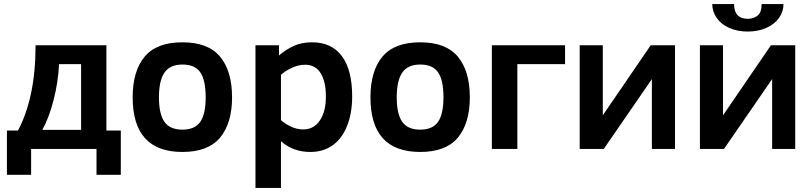

<svg xmlns="http://www.w3.org/2000/svg" viewBox="-20 -736 4010 949"><path d="M14.2 127.9V-90.8H68.8Q110.8 -168.9 133.3 -274.4Q155.8 -379.9 155.8 -512.2H505.9V-90.8H577.1V127.9H457V0H133.8V127.9ZM380.9 -418.9H272Q267.1 -325.7 243.7 -237.1Q220.2 -148.4 189 -94.2H380.9Z M1127 -254.9Q1127 -127 1067.9 -55.9Q1008.8 15.1 881.8 15.1Q635.7 15.1 635.7 -254.9Q635.7 -384.8 694.8 -455.8Q753.9 -526.9 881.8 -526.9Q1008.8 -526.9 1067.9 -455.8Q1127 -384.8 1127 -254.9ZM996.6 -254.9Q996.6 -339.4 970.2 -378.2Q943.8 -417 881.8 -417Q820.3 -417 793 -377.2Q765.6 -337.4 765.6 -254.9Q765.6 -172.9 792.7 -134Q819.8 -95.2 881.8 -95.2Q942.9 -95.2 969.7 -133.5Q996.6 -171.9 996.6 -254.9Z M1720.7 -259.8Q1720.7 -177.2 1695.8 -114.3Q1670.9 -51.3 1624.5 -18.1Q1578.1 15.1 1513.7 15.1Q1428.7 15.1 1368.7 -38.1V192.9H1242.7V-512.2H1358.9V-461.9Q1394 -492.2 1432.9 -509.5Q1471.7 -526.9 1522 -526.9Q1619.1 -526.9 1669.9 -458.5Q1720.7 -390.1 1720.7 -259.8ZM1590.8 -257.8Q1590.8 -332.5 1564.9 -374.3Q1539.1 -416 1487.8 -416Q1457 -416 1424.6 -401.6Q1392.1 -387.2 1368.7 -366.2V-142.1Q1388.7 -124 1418.2 -110.1Q1447.8 -96.2 1479 -96.2Q1530.8 -96.2 1560.8 -140.4Q1590.8 -184.6 1590.8 -257.8Z M2302.2 -254.9Q2302.2 -127 2243.2 -55.9Q2184.1 15.1 2057.1 15.1Q1811 15.1 1811 -254.9Q1811 -384.8 1870.1 -455.8Q1929.2 -526.9 2057.1 -526.9Q2184.1 -526.9 2243.2 -455.8Q2302.2 -384.8 2302.2 -254.9ZM2171.9 -254.9Q2171.9 -339.4 2145.5 -378.2Q2119.1 -417 2057.1 -417Q1995.6 -417 1968.3 -377.2Q1940.9 -337.4 1940.9 -254.9Q1940.9 -172.9 1968 -134Q1995.1 -95.2 2057.1 -95.2Q2118.2 -95.2 2145 -133.5Q2171.9 -171.9 2171.9 -254.9Z M2411.1 -512.2H2772.9V-418.9H2537.1V0H2411.1Z M2964.4 0H2845.2V-512.2H2959.5V-166L3196.3 -512.2H3316.4V0H3202.1V-345.2Z M3558.6 0H3439.5V-512.2H3553.7V-166L3790.5 -512.2H3910.6V0H3796.4V-345.2ZM3852.5 -715.8Q3852.5 -678.2 3830.3 -647.2Q3808.1 -616.2 3767.8 -598.1Q3727.5 -580.1 3675.3 -580.1Q3625 -580.1 3585 -597.7Q3544.9 -615.2 3522.7 -647Q3500.5 -678.7 3500.5 -715.8H3608.4Q3608.4 -643.1 3676.3 -643.1Q3704.6 -643.1 3724.6 -658.9Q3744.6 -674.8 3744.6 -715.8Z"/></svg>

Font: Clear Sans
Style: Bold
Weight: 700
Foundry: Intel Corporation
Version: Version 1.00